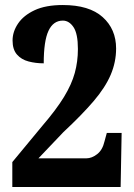

<svg xmlns="http://www.w3.org/2000/svg" viewBox="-20 -744 533 764"><path d="M29 0V-99L149 -244Q204 -308 234.5 -358Q265 -408 277.5 -453.5Q290 -499 290 -549Q290 -610 272.5 -636Q255 -662 230 -662Q192 -662 173 -621.5Q154 -581 154 -492Q122 -492 93.5 -499.5Q65 -507 47.5 -527Q30 -547 30 -583Q30 -618 52 -650.5Q74 -683 118 -703.5Q162 -724 230 -724Q335 -724 388.5 -676Q442 -628 442 -551Q442 -497 420.5 -446.5Q399 -396 352.5 -341.5Q306 -287 232 -218L133 -114H324Q345 -114 366.5 -130.5Q388 -147 396 -182L405 -215H464L460 0Z"/></svg>

Font: Noto Serif Lao Condensed ExtraBold
Style: Regular
Weight: 800
Width: 3
Designer: Monotype Design Team
Foundry: Monotype Imaging Inc.
Version: Version 2.003; ttfautohint (v1.8.4.7-5d5b)